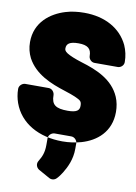

<svg xmlns="http://www.w3.org/2000/svg" viewBox="-113 -827 839 1186"><g transform="rotate(10 306.0 -234.0)"><path d="M321 -144C377 -144 394 -159 394 -187C394 -217 386 -221 349 -238C333 -245 310 -253 282 -262C191 -291 91 -331 41 -424C26 -454 18 -486 18 -522C18 -648 112 -715 201 -742C237 -753 276 -758 318 -758C448 -758 548 -702 594 -605C608 -573 616 -539 616 -501C616 -478 595 -464 579 -464H433C410 -464 396 -485 396 -501C396 -546 373 -566 315 -566C259 -566 240 -550 240 -521C240 -513 242 -504 259 -493C278 -481 309 -468 354 -454C450 -425 554 -383 598 -281C610 -253 616 -221 616 -188C616 -63 532 5 438 32C402 42 363 48 321 48C174 48 54 -17 11 -138C2 -164 -4 -193 -4 -224C-4 -247 18 -262 34 -262H181C204 -262 218 -240 218 -224C218 -163 246 -144 321 -144ZM197 193C185 213 194 236 211 246L281 285C295 293 314 291 326 279C339 266 349 252 359 236C383 197 408 145 408 80V45C408 29 393 8 370 8H266C250 8 228 22 228 45V87C228 135 216 162 197 193Z"/></g></svg>

Font: Asimov Print
Style: E
Weight: 500
Designer: Google
Version: Version 2.000980; 2014